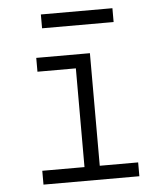

<svg xmlns="http://www.w3.org/2000/svg" viewBox="-51 -755 703 802"><g transform="rotate(-5 300.0 -354.5)"><path d="M99 0V-58H276V-472H115V-530H340V-58H501V0ZM150 -651V-709H450V-651Z"/></g></svg>

Font: Iosevka Slab Light Extended
Style: Regular
Weight: 300
Width: 7
Monospace: yes
Designer: Belleve Invis
Foundry: Belleve Invis
Version: Version 11.1.0; ttfautohint (v1.8.3)